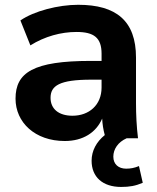

<svg xmlns="http://www.w3.org/2000/svg" viewBox="-20 -569 644 790"><path d="M478.5 200.2C513.2 200.2 537.6 195.8 567.4 183.1L551.8 114.3C533.2 122.1 517.1 125 499 125C467.8 125 446.3 106.9 446.3 75.7C446.3 44.4 465.8 15.6 501 0H547.9C542 -47.9 539.6 -97.2 539.6 -144.5V-332C539.6 -483.4 458 -549.3 301.8 -549.3C220.2 -549.3 120.6 -523.9 64 -484.9L105 -382.3C164.1 -419.4 231.4 -437.5 294.9 -437.5C366.7 -437.5 397.9 -413.6 397.9 -348.1V-318.4H354C116.7 -318.4 43.9 -270.5 43.9 -163.1C43.9 -65.4 124 11.2 246.6 11.2C322.3 11.2 376 -24.4 400.4 -81.1C401.4 -58.6 404.8 -36.1 411.1 -13.2C377 14.2 356.9 51.3 356.9 92.3C356.9 159.2 402.3 200.2 478.5 200.2ZM278.3 -92.8C221.2 -92.8 188 -121.1 188 -166.5C188 -216.3 224.6 -241.2 355 -241.2H397.9V-209C397.9 -136.2 345.7 -92.8 278.3 -92.8Z"/></svg>

Font: Winston
Style: Bold
Weight: 700
Designer: Vernon Adams, Kim Jin-seong, David Berlow, Cristiano Sobral
Foundry: The Winston Project Authors
Version: Version 3.004